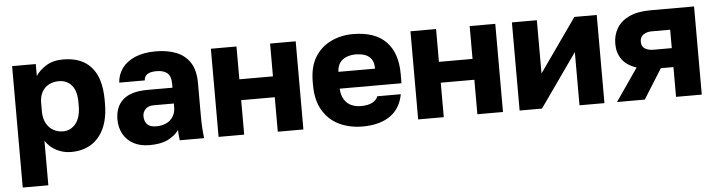

<svg xmlns="http://www.w3.org/2000/svg" viewBox="-46 -746 4292 1150"><g transform="rotate(-5 2100.0 -171.5)"><path d="M50 200V-530H192.3V-457.8Q212.5 -490.3 254.2 -516.8Q295.8 -543.2 357.2 -543.2Q469.2 -543.2 526.8 -476.9Q584.5 -410.7 584.5 -280V-260Q584.5 -170.3 556.6 -109.6Q528.7 -48.8 477.9 -17.8Q427.2 13.2 357.2 13.2Q311.7 13.2 271.3 -7.3Q230.8 -27.8 204 -67.2V200ZM320.2 -114.2Q366.3 -114.2 396.6 -151.3Q426.8 -188.5 426.8 -260V-280Q426.8 -348.8 397.4 -382.3Q368 -415.8 320.2 -415.8Q288 -415.8 261.7 -402.5Q235.3 -389.2 219.7 -361.9Q204 -334.7 204 -295.5V-244.5Q204 -203.5 219.3 -174.2Q234.7 -144.8 261.3 -129.5Q287.8 -114.2 320.2 -114.2Z M829.7 13.2Q772.8 13.2 732.7 -8.8Q692.5 -30.8 671.5 -69.6Q650.5 -108.3 650.5 -155Q650.5 -233.7 698.6 -275.6Q746.7 -317.5 845 -317.5H995.5V-340Q995.5 -388.3 972.7 -406.4Q949.8 -424.5 909.5 -424.5Q871.8 -424.5 853.8 -412.6Q835.8 -400.7 834 -375.5H680.5Q683.5 -423 710.8 -461.1Q738.2 -499.2 789.6 -521.2Q841 -543.2 914.5 -543.2Q985.2 -543.2 1038.1 -521.9Q1091 -500.7 1120.6 -454.5Q1150.2 -408.3 1150.2 -330V-135Q1150.2 -93 1152.3 -61.5Q1154.3 -30 1158.3 0H1011.5Q1009.8 -17.3 1008.2 -30.4Q1006.7 -43.5 1006.7 -62.2Q983.3 -29.7 940.9 -8.2Q898.5 13.2 829.7 13.2ZM879.5 -95.5Q912.8 -95.5 939.2 -107.7Q965.5 -119.8 980.5 -144.2Q995.5 -168.5 995.5 -200V-222.5H874.5Q841 -222.5 824.3 -204.4Q807.5 -186.3 807.5 -162.5Q807.5 -132.8 824.2 -114.2Q840.8 -95.5 879.5 -95.5Z M1245 0V-530H1399V-332.7H1601V-530H1755V0H1601V-207.3H1399V0Z M2110 13.2Q2032.5 13.2 1970.2 -16.6Q1908 -46.3 1871.7 -107.2Q1835.5 -168 1835.5 -260V-280Q1835.5 -368 1870.2 -425.7Q1905 -483.5 1965.7 -513.3Q2026.3 -543.2 2100 -543.2Q2231.3 -543.2 2297.9 -475.5Q2364.5 -407.8 2364.5 -280.5V-224.5H1992.8Q1994.8 -184.5 2011.3 -158.5Q2027.7 -132.5 2053.8 -121Q2079.8 -109.5 2110 -109.5Q2153.8 -109.5 2179.5 -123.2Q2205.2 -136.8 2213.2 -159.5H2354.5Q2338.5 -73.3 2275.7 -30.1Q2212.8 13.2 2110 13.2ZM2105 -420.5Q2076.7 -420.5 2051.7 -411.1Q2026.7 -401.7 2011.3 -381.3Q1995.8 -361 1993.8 -325.5H2214.3Q2214.3 -363 2199.2 -383.7Q2184.2 -404.5 2159.7 -412.5Q2135.2 -420.5 2105 -420.5Z M2445 0V-530H2599V-332.7H2801V-530H2955V0H2801V-207.3H2599V0Z M3055 0V-530H3205V-209.8L3430.5 -530H3565V0H3415V-320.2L3189.5 0Z M3640.5 0 3775.5 -195.8Q3715.2 -215.7 3687.8 -255.1Q3660.5 -294.5 3660.5 -347.2Q3660.5 -399.2 3684.5 -440.5Q3708.5 -481.8 3759.2 -505.9Q3809.8 -530 3889.5 -530H4150.2V0H3995.5V-179H3919.7L3807.5 0ZM3813.8 -347.2Q3813.8 -318.5 3834.4 -305.8Q3855 -293 3884.5 -293H3995.5V-403.7H3884.5Q3855 -403.7 3834.4 -389.7Q3813.8 -375.8 3813.8 -347.2Z"/></g></svg>

Font: Golos Text
Style: Regular
Weight: 400
Designer: A.Korolkova, Vitaly Kuzmin
Foundry: ParaType Ltd
Version: Version 2.004